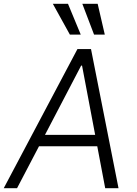

<svg xmlns="http://www.w3.org/2000/svg" viewBox="-37 -984 714 1004"><path d="M385.3 -802.9 318.5 -964.1H239.3L328.5 -802.9ZM511 -802.9 473.7 -964.1H393.5L454.9 -802.9ZM513.1 0H582.7L438.9 -727.3H367.9L-17.4 0H52.2L166.9 -219.1H471.6ZM198.2 -278.8 387.4 -641H392L460.6 -278.8Z"/></svg>

Font: TID UI Light
Style: Italic
Weight: 300
Italic angle: -9.39999°
Designer: The TID Project Authors
Foundry: Bakken & Bæck
Version: Version 1.001;hotconv 1.0.109;makeotfexe 2.5.65596